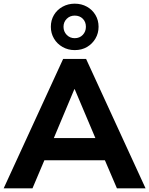

<svg xmlns="http://www.w3.org/2000/svg" viewBox="-30 -1026 813 1046"><path d="M-10 0 314 -705H439L763 0H607L523 -196L585 -153H168L230 -196L147 0ZM375 -540 247 -235 220 -274H533L506 -235L377 -540ZM377 -753Q341 -753 311 -770Q281 -787 264 -816Q247 -845 247 -880Q247 -916 264 -944.5Q281 -973 311 -989.5Q341 -1006 377 -1006Q414 -1006 443.5 -989.5Q473 -973 490 -944.5Q507 -916 507 -880Q507 -845 490 -816Q473 -787 444 -770Q415 -753 377 -753ZM377 -818Q404 -818 421 -836Q438 -854 438 -880Q438 -907 421 -924Q404 -941 377 -941Q351 -941 333.5 -923.5Q316 -906 316 -880Q316 -854 333.5 -836Q351 -818 377 -818Z"/></svg>

Font: Nunito Sans 12pt ExtraLight ExtraBold
Style: Regular
Weight: 800
Version: Version 3.101;gftools[0.9.27]